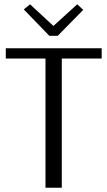

<svg xmlns="http://www.w3.org/2000/svg" viewBox="-20 -875 501 895"><path d="M210 -708 91 -831 120 -855 229 -754 340 -855 368 -829 249 -708ZM454 -650V-602H268V0H192V-602H7V-650Z"/></svg>

Font: Arsenal
Style: Regular
Weight: 400
Designer: Andrij Shevchenko
Foundry: Stairsfor.com
Version: Version 1.000